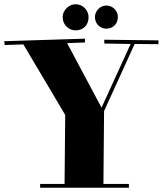

<svg xmlns="http://www.w3.org/2000/svg" viewBox="-53 -879 766 904"><path d="M347 -697 -33 -685 -31 -667 57 -670 254 -338 251 -13H136V5H554V-13H434L437 -356L581 -672L693 -671V-689L438 -692V-674L562 -672L425 -372L263 -676L347 -679ZM242 -798C242 -763 270 -736 303 -736C339 -736 364 -761 364 -798C364 -831 337 -859 303 -859C270 -859 242 -830 242 -798ZM394 -799C394 -767 418 -744 448 -744C479 -744 502 -767 502 -799C502 -828 478 -853 448 -853C418 -853 394 -827 394 -799Z"/></svg>

Font: Purple Purse
Style: Regular
Weight: 400
Designer: Astigmatic (AOETI)
Foundry: Astigmatic (AOETI)
Version: Version 1.000